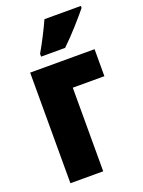

<svg xmlns="http://www.w3.org/2000/svg" viewBox="-145 -834 674 902"><g transform="rotate(-20 192.0 -383.0)"><path d="M195 -766Q180 -733 161.5 -696.5Q143 -660 120 -620V-606H240Q277 -641 317 -686Q357 -731 377 -756V-766ZM46 -553V0H210V-418H368V-553Z"/></g></svg>

Font: Noto Sans Display Condensed Black
Style: Regular
Weight: 900
Width: 3
Designer: Monotype Design team
Foundry: Monotype Imaging Inc.
Version: 1.000